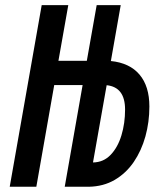

<svg xmlns="http://www.w3.org/2000/svg" viewBox="-20 -713 626 733"><path d="M17.1 0 139.2 -693.4H240.7L203.1 -481H311.5L349.1 -693.4H440.9L403.3 -480Q475.1 -472.7 512.7 -428.2Q550.3 -383.8 550.3 -306.2Q550.3 -247.1 535.2 -192.4Q520 -137.7 490.7 -94.7Q461.4 -51.8 418.2 -26.4Q375 -1 318.8 0H227.1L295.4 -388.2H187L118.7 0ZM387.2 -387.7 335 -92.8Q375 -93.3 402.3 -121.8Q429.7 -150.4 443.6 -196.3Q457.5 -242.2 457.5 -294.9Q457.5 -380.4 387.2 -387.7Z"/></svg>

Font: Cascadia Mono PL
Style: Italic
Weight: 400
Italic angle: -10°
Monospace: yes
Designer: Aaron Bell
Foundry: Saja Typeworks
Version: Version 2404.023; ttfautohint (v1.8.4)